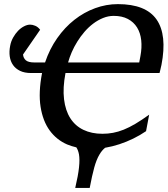

<svg xmlns="http://www.w3.org/2000/svg" viewBox="-20 -707 817 932"><path d="M689 -70.3Q659.7 -50.3 626.7 -34.2Q593.8 -18.1 559.3 -6.8Q524.9 4.4 490.2 10.3Q474.6 22.9 462.9 43Q448.2 67.4 437.5 106.2Q426.8 145 415.5 205.1H345.2Q359.4 145 363.5 106Q367.7 66.9 363.3 42Q359.4 21.5 350.6 8.3Q327.1 2.9 305.7 -5.9Q254.4 -28.3 221.2 -73.7Q188 -119.1 177 -188.5Q166 -257.8 184.1 -352.5H130.9Q99.1 -352.5 77.4 -363Q55.7 -373.5 43.2 -391.4Q30.8 -409.2 27.3 -433.1Q23.9 -457 29.3 -484.4Q33.2 -505.9 43.7 -524.7Q54.2 -543.5 67.6 -557.4Q81.1 -571.3 96.7 -579.3Q112.3 -587.4 126.5 -587.4Q137.7 -587.4 151.1 -581.8Q164.6 -576.2 174.8 -562.5L91.8 -442.4Q93.3 -425.3 105.2 -414.6Q117.2 -403.8 147 -403.8H198.7Q220.7 -469.2 257.6 -521.7Q294.4 -574.2 341.1 -610.8Q387.7 -647.5 441.7 -667.2Q495.6 -687 552.2 -687Q688 -687 740 -612.3Q792 -537.6 763.7 -391.6Q762.7 -387.7 761.2 -381.1Q759.8 -374.5 758.3 -368.2Q756.3 -360.8 754.4 -352.5H297.9Q284.2 -280.8 290.8 -225.6Q297.4 -170.4 321.3 -133.1Q345.2 -95.7 385 -76.7Q424.8 -57.6 477.1 -57.6Q503.9 -57.6 528.8 -62.3Q553.7 -66.9 580.6 -77.6Q607.4 -88.4 637.5 -106.2Q667.5 -124 704.1 -150.4ZM655.8 -403.8 661.6 -434.6Q669.4 -476.1 665.5 -511.7Q661.6 -547.4 645.3 -573.7Q628.9 -600.1 600.6 -615Q572.3 -629.9 532.2 -629.9Q505.4 -629.9 480.2 -619.6Q455.1 -609.4 432.4 -592.3Q409.7 -575.2 390.1 -552.5Q370.6 -529.8 355 -504.6Q339.4 -479.5 328.1 -453.4Q316.9 -427.2 310.5 -403.8Z"/></svg>

Font: Charis SIL CyrE
Style: Italic
Weight: 400
Italic angle: -11°
Foundry: SIL International
Version: Version 5.000